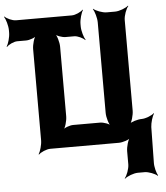

<svg xmlns="http://www.w3.org/2000/svg" viewBox="-68 -791 900 1042"><g transform="rotate(-5 382.0 -270.0)"><path d="M135 -547V-50C135 -26 124 11 115 24L117 26C128 14 160 0 181 0H554C575 0 611 -11 621 -24L619 -26C606 -14 595 26 595 50V121C595 145 581 182 569 195L571 197C584 185 620 171 643 171H680C701 171 737 185 749 197L751 194C742 182 733 145 734 123L737 -70C738 -93 749 -129 758 -141L757 -144C745 -132 711 -118 689 -118C667 -118 629 -107 618 -95L621 -92C633 -104 644 -144 644 -167V-661C644 -685 658 -722 670 -735L668 -737C655 -725 619 -711 596 -711H550C527 -711 491 -725 478 -737L477 -735C486 -722 497 -685 497 -661V-168C497 -144 508 -104 521 -92L523 -94C513 -107 481 -118 462 -118H316C297 -118 266 -107 256 -94L258 -92C271 -104 282 -144 282 -168V-547C282 -571 271 -611 258 -623L256 -621C265 -608 297 -597 316 -597H363C382 -597 411 -583 421 -571L423 -573C414 -586 403 -623 403 -647V-661C403 -685 414 -722 423 -735L421 -737C410 -725 380 -711 360 -711H56C36 -711 6 -725 -5 -737L-7 -735C2 -722 13 -685 13 -661V-647C13 -623 2 -586 -7 -573L-5 -571C5 -583 34 -597 53 -597H101C120 -597 152 -608 161 -621L159 -623C146 -611 135 -571 135 -547Z"/></g></svg>

Font: Asimov
Style: EdgeExtreme
Weight: 500
Designer: Google
Version: Version 2.000980: 2014